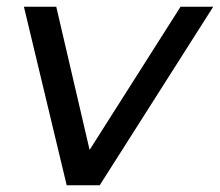

<svg xmlns="http://www.w3.org/2000/svg" viewBox="-20 -550 653 570"><path d="M613 -530 276 0H178L51 -530H147L246 -105L516 -530Z"/></svg>

Font: Montserrat Alternates Medium
Style: Italic
Weight: 500
Italic angle: -11.3°
Designer: Julieta Ulanovsky
Foundry: Julieta Ulanovsky
Version: Version 7.200